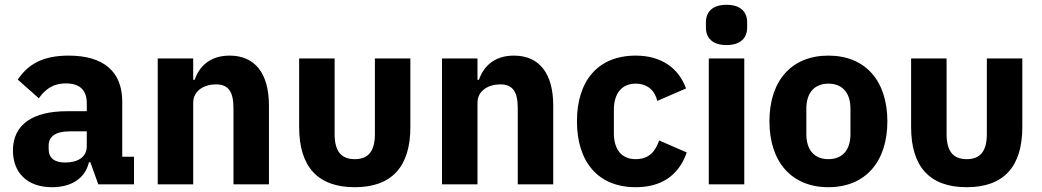

<svg xmlns="http://www.w3.org/2000/svg" viewBox="-20 -769 4348 801"><path d="M390 0H539V-115H490V-345C490 -469 414 -537 266 -537C156 -537 96 -499 54 -437L142 -359C165 -391 196 -421 255 -421C317 -421 342 -389 342 -338V-305H259C120 -305 34 -252 34 -141C34 -50 92 12 197 12C277 12 335 -24 351 -92H357ZM252 -91C208 -91 183 -109 183 -147V-162C183 -200 213 -221 270 -221H342V-159C342 -111 301 -91 252 -91Z M638 0H786V-340C786 -392 833 -417 881 -417C935 -417 954 -384 954 -317V0H1102V-329C1102 -461 1045 -537 938 -537C855 -537 811 -491 792 -436H786V-525H638Z M1460 12C1614 12 1692 -73 1692 -239V-525H1544V-210C1544 -140 1518 -105 1460 -105C1402 -105 1376 -140 1376 -210V-525H1228V-239C1228 -73 1306 12 1460 12Z M1824 0H1972V-340C1972 -392 2019 -417 2067 -417C2121 -417 2140 -384 2140 -317V0H2288V-329C2288 -461 2231 -537 2124 -537C2041 -537 1997 -491 1978 -436H1972V-525H1824Z M2632 12C2735 12 2810 -33 2845 -133L2730 -183C2715 -141 2691 -105 2632 -105C2572 -105 2541 -147 2541 -213V-311C2541 -377 2572 -420 2632 -420C2684 -420 2713 -388 2722 -348L2842 -400C2811 -486 2738 -537 2632 -537C2474 -537 2387 -431 2387 -263C2387 -95 2474 12 2632 12Z M3011 -581C3071 -581 3097 -612 3097 -654V-676C3097 -718 3071 -749 3011 -749C2951 -749 2925 -718 2925 -676V-654C2925 -612 2951 -581 3011 -581ZM2937 -525V0H3085V-525Z M3436 12C3590 12 3682 -94 3682 -263C3682 -432 3590 -537 3436 -537C3282 -537 3190 -432 3190 -263C3190 -94 3282 12 3436 12ZM3436 -105C3378 -105 3344 -143 3344 -209V-316C3344 -382 3378 -420 3436 -420C3494 -420 3528 -382 3528 -316V-209C3528 -143 3494 -105 3436 -105Z M4013 12C4167 12 4245 -73 4245 -239V-525H4097V-210C4097 -140 4071 -105 4013 -105C3955 -105 3929 -140 3929 -210V-525H3781V-239C3781 -73 3859 12 4013 12Z"/></svg>

Font: Braiins Sans
Style: Bold
Weight: 700
Designer: Mike Abbink, Paul van der Laan, Pieter van Rosmalen, Jiri Chlebus, Lubos Buracinsky
Foundry: Bold Monday, Sudetype
Version: Version 1.000;hotconv 1.0.109;makeotfexe 2.5.65596